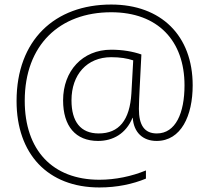

<svg xmlns="http://www.w3.org/2000/svg" viewBox="-20 -728 922 846"><path d="M829 -352C829 -571 690 -708 470 -708C221 -708 53 -551 53 -283C53 -49 191 98 418 98C496 98 565 83 623 59V23C560 49 488 64 418 64C211 64 89 -67 89 -284C89 -530 243 -674 470 -674C676 -674 793 -548 793 -352C793 -230 754 -140 671 -140C616 -140 592 -177 592 -248C592 -276 594 -307 595 -331L603 -488C566 -501 520 -509 470 -509C343 -509 258 -415 258 -286C258 -172 313 -107 412 -107C478 -107 535 -139 564 -209H565C569 -145 609 -107 670 -107C778 -107 829 -218 829 -352ZM295 -286C295 -399 363 -476 470 -476C509 -476 540 -471 567 -462L559 -317C552 -198 504 -140 415 -140C335 -140 295 -192 295 -286Z"/></svg>

Font: Noto Sans Malayalam ExtraLight
Style: Regular
Weight: 200
Designer: Jelle Bosma - Monotype Design Team
Foundry: Monotype Imaging Inc.
Version: Version 2.104